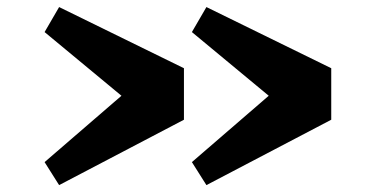

<svg xmlns="http://www.w3.org/2000/svg" viewBox="-20 -579 1092 555"><path d="M756.8 -302.2 534.7 -486.3 576.7 -558.6 937.5 -381.8V-232.9L576.7 -43.9L534.7 -110.4ZM331.1 -302.2 108.9 -486.3 150.9 -558.6 511.7 -381.8V-232.9L150.9 -43.9L108.9 -110.4Z"/></svg>

Font: Merriweather
Style: Heavy
Weight: 900
Version: Version 1.003